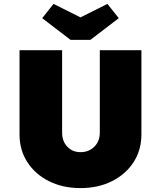

<svg xmlns="http://www.w3.org/2000/svg" viewBox="-20 -957 824 983"><path d="M392 6Q301 6 230.5 -29.5Q160 -65 120 -127Q80 -189 80 -269V-700H298V-278Q298 -234 324.5 -206Q351 -178 392 -178Q435 -178 463 -206Q491 -234 491 -278V-700H704V-269Q704 -189 664 -127Q624 -65 553.5 -29.5Q483 6 392 6ZM341 -753 196 -864 254 -937 392 -868 530 -937 588 -864 443 -753Z"/></svg>

Font: Lexend Black
Style: Regular
Weight: 900
Designer: Bonnie Shaver-Troup, Thomas Jockin
Foundry: Lexend
Version: Version 1.007; ttfautohint (v1.8.3)